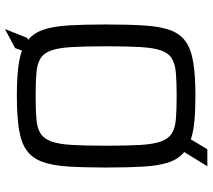

<svg xmlns="http://www.w3.org/2000/svg" viewBox="-60 -722 838 757"><g transform="rotate(-90 358.5 -344.0)"><path d="M81 55 137 -36Q109 -59 96 -98.5Q83 -138 79.5 -198.5Q76 -259 76 -344Q76 -433 80 -494.5Q84 -556 98.5 -595.5Q113 -635 143 -657Q173 -679 225.5 -687.5Q278 -696 358 -696Q418 -696 462 -691.5Q506 -687 537 -676L547 -703L622 -743L587 -655L579 -652Q607 -629 620 -589.5Q633 -550 636.5 -489.5Q640 -429 640 -344Q640 -255 636 -193.5Q632 -132 618 -92.5Q604 -53 573.5 -31Q543 -9 490.5 -0.5Q438 8 358 8Q302 8 259.5 4Q217 0 187 -10L148 55ZM358 -66Q413 -66 449 -69Q485 -72 506.5 -85.5Q528 -99 538 -128.5Q548 -158 551 -210Q554 -262 554 -344Q554 -426 551 -478Q548 -530 538 -559.5Q528 -589 506.5 -602.5Q485 -616 449 -619Q413 -622 358 -622Q303 -622 267 -619Q231 -616 210 -602.5Q189 -589 178.5 -559.5Q168 -530 165 -478Q162 -426 162 -344Q162 -262 165 -210Q168 -158 178.5 -128.5Q189 -99 210 -85.5Q231 -72 267 -69Q303 -66 358 -66Z"/></g></svg>

Font: Saira
Style: Regular
Weight: 400
Designer: Hector Gatti with collaboration of the Omnibus-Type team
Foundry: Omnibus-Type
Version: Version 1.100; ttfautohint (v1.8.3)